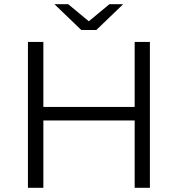

<svg xmlns="http://www.w3.org/2000/svg" viewBox="-20 -901 853 921"><path d="M699 -700V0H626V-323H188V0H114V-700H188V-388H626V-700ZM571 -881 442 -757H370L241 -881H307L406 -799L505 -881Z"/></svg>

Font: Idrija
Style: Regular
Weight: 400
Designer: Julieta Ulanovsky
Foundry: Julieta Ulanovsky
Version: Version 7.200